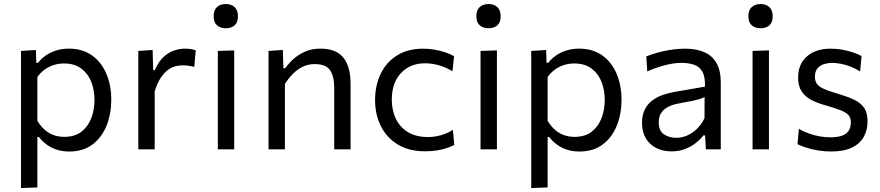

<svg xmlns="http://www.w3.org/2000/svg" viewBox="-20 -753 4439 968"><path d="M85.8 195.1Q85.8 139.8 85.8 87.1Q85.8 34.4 85.8 -26.8V-268.8Q85.8 -324 85.8 -381.4Q85.8 -438.9 85.8 -496.2L161 -501.1L162.9 -436.4H171.7Q186.3 -455.9 209.4 -472.2Q232.4 -488.6 262.2 -498.2Q292 -507.8 327.3 -507.8Q395.3 -507.8 443.2 -474.1Q491 -440.3 516 -381.8Q541 -323.3 541 -249.5Q541 -180 517.7 -120.7Q494.3 -61.3 447.1 -25.2Q400 10.9 329.1 10.9Q295.9 10.9 268 2.3Q240.2 -6.3 217.3 -22.7Q194.3 -39.2 175.8 -62.4H168.4V-23.3Q168.4 35.2 168.4 86Q168.4 136.7 168.4 192ZM304.2 -63Q357.3 -63 391.1 -89.4Q424.8 -115.9 440.6 -158.3Q456.4 -200.7 456.4 -249Q456.4 -299.6 439.7 -341.3Q423 -383 389 -408.1Q354.9 -433.1 302.7 -433.1Q276.3 -433.1 251.5 -425.4Q226.7 -417.6 205.4 -402.3Q184 -387.1 168.4 -364.3V-144Q183.6 -118.7 203.3 -100.6Q223 -82.6 248.1 -72.8Q273.2 -63 304.2 -63Z M677.3 0Q677.3 -55.3 677.3 -106.4Q677.3 -157.6 677.3 -218.8V-268.8Q677.3 -324 677.3 -381.4Q677.3 -438.9 677.3 -496.2L749.5 -501.1L752.2 -399.8H760.5Q780.8 -445.3 807.6 -468.6Q834.4 -491.9 862 -499.9Q889.6 -507.8 912.6 -507.8Q926.5 -507.8 940.5 -505.8Q954.4 -503.8 966.9 -499.3L959.5 -416.3Q943.2 -419.6 929.8 -421.6Q916.4 -423.6 898.8 -423.6Q884.6 -423.6 866.2 -419.4Q847.8 -415.2 828.6 -401.9Q809.3 -388.7 791.5 -362.4Q773.7 -336.2 759.9 -292.4V-215.3Q759.9 -156.8 759.9 -106Q759.9 -55.3 759.9 0Z M1078.2 0Q1078.2 -55.3 1078.2 -106.4Q1078.2 -157.6 1078.2 -218.8V-268.8Q1078.2 -313.3 1078.2 -351.1Q1078.2 -389 1078.2 -424.2Q1078.2 -459.5 1078.2 -496.2L1160.8 -498.9Q1160.8 -462.1 1160.8 -426.4Q1160.8 -390.7 1160.8 -352.4Q1160.8 -314.1 1160.8 -268.8V-218.8Q1160.8 -157.6 1160.8 -106.4Q1160.8 -55.3 1160.8 0ZM1117.9 -610.6Q1090.9 -610.6 1074 -625.5Q1057.1 -640.4 1057.1 -671.7Q1057.1 -701.9 1074 -717.3Q1090.9 -732.7 1118.9 -732.7Q1146.8 -732.7 1163.2 -716.7Q1179.7 -700.8 1179.7 -671.7Q1179.7 -640.4 1163.2 -625.5Q1146.6 -610.6 1117.9 -610.6Z M1333.8 0Q1333.8 -55.3 1333.8 -106.4Q1333.8 -157.6 1333.8 -218.8V-268.8Q1333.8 -324 1333.8 -381.4Q1333.8 -438.9 1333.8 -496.2L1406 -501.1L1408.7 -409.2H1417.7Q1433.6 -431.7 1458.5 -454.5Q1483.4 -477.3 1517.5 -492.5Q1551.7 -507.8 1595.5 -507.8Q1674.7 -507.8 1711.1 -462.4Q1747.5 -417 1747.5 -330.4Q1747.5 -298 1747.5 -273Q1747.5 -248.1 1747.5 -218.8Q1747.5 -159.8 1747.5 -107.5Q1747.5 -55.3 1747.5 0H1665Q1665 -55.3 1665 -107.1Q1665 -159 1665 -215.3V-309.3Q1665 -368.9 1643.8 -399.4Q1622.7 -429.9 1566.9 -429.9Q1533.3 -429.9 1506 -416.4Q1478.6 -402.9 1456.4 -380.3Q1434.2 -357.7 1416.4 -330.2V-215.3Q1416.4 -156.8 1416.4 -106Q1416.4 -55.3 1416.4 0Z M2123.1 9.8Q2042.3 9.8 1986 -24.2Q1929.8 -58.1 1900.4 -116.5Q1871 -174.9 1871 -248.3Q1871 -322.1 1899.2 -380.8Q1927.5 -439.5 1981.7 -473.5Q2036 -507.6 2113.8 -507.6Q2142.9 -507.6 2171.2 -502.6Q2199.5 -497.7 2224.6 -489.3Q2249.6 -480.9 2269.2 -469.9L2261.5 -394.1Q2233.5 -410.2 2208.9 -418.8Q2184.2 -427.5 2162.9 -430.7Q2141.6 -434 2123.6 -434Q2047.3 -434 2001.3 -384.3Q1955.3 -334.7 1955.3 -250.2Q1955.3 -196.8 1975.8 -154.2Q1996.2 -111.6 2036.8 -86.9Q2077.4 -62.1 2138.1 -62.1Q2159.6 -62.1 2180.9 -66Q2202.2 -70 2223 -77.8Q2243.8 -85.7 2263.3 -98.1L2270.5 -22.3Q2254.2 -13.7 2232.2 -6.4Q2210.1 1 2182.7 5.4Q2155.3 9.8 2123.1 9.8Z M2402.7 0Q2402.7 -55.3 2402.7 -106.4Q2402.7 -157.6 2402.7 -218.8V-268.8Q2402.7 -313.3 2402.7 -351.1Q2402.7 -389 2402.7 -424.2Q2402.7 -459.5 2402.7 -496.2L2485.3 -498.9Q2485.3 -462.1 2485.3 -426.4Q2485.3 -390.7 2485.3 -352.4Q2485.3 -314.1 2485.3 -268.8V-218.8Q2485.3 -157.6 2485.3 -106.4Q2485.3 -55.3 2485.3 0ZM2442.4 -610.6Q2415.4 -610.6 2398.5 -625.5Q2381.6 -640.4 2381.6 -671.7Q2381.6 -701.9 2398.5 -717.3Q2415.4 -732.7 2443.4 -732.7Q2471.3 -732.7 2487.7 -716.7Q2504.2 -700.8 2504.2 -671.7Q2504.2 -640.4 2487.7 -625.5Q2471.1 -610.6 2442.4 -610.6Z M2658.3 195.1Q2658.3 139.8 2658.3 87.1Q2658.3 34.4 2658.3 -26.8V-268.8Q2658.3 -324 2658.3 -381.4Q2658.3 -438.9 2658.3 -496.2L2733.5 -501.1L2735.4 -436.4H2744.2Q2758.8 -455.9 2781.9 -472.2Q2804.9 -488.6 2834.7 -498.2Q2864.5 -507.8 2899.8 -507.8Q2967.8 -507.8 3015.7 -474.1Q3063.5 -440.3 3088.5 -381.8Q3113.5 -323.3 3113.5 -249.5Q3113.5 -180 3090.2 -120.7Q3066.8 -61.3 3019.6 -25.2Q2972.5 10.9 2901.6 10.9Q2868.4 10.9 2840.5 2.3Q2812.7 -6.3 2789.8 -22.7Q2766.8 -39.2 2748.3 -62.4H2740.9V-23.3Q2740.9 35.2 2740.9 86Q2740.9 136.7 2740.9 192ZM2876.7 -63Q2929.8 -63 2963.6 -89.4Q2997.3 -115.9 3013.1 -158.3Q3028.9 -200.7 3028.9 -249Q3028.9 -299.6 3012.2 -341.3Q2995.5 -383 2961.5 -408.1Q2927.4 -433.1 2875.2 -433.1Q2848.8 -433.1 2824 -425.4Q2799.2 -417.6 2777.9 -402.3Q2756.5 -387.1 2740.9 -364.3V-144Q2756.1 -118.7 2775.8 -100.6Q2795.5 -82.6 2820.6 -72.8Q2845.7 -63 2876.7 -63Z M3366.1 10.2Q3321.6 10.2 3288 -7.1Q3254.4 -24.3 3235.6 -56.4Q3216.9 -88.6 3216.9 -133.6Q3216.9 -174.1 3231.3 -201.8Q3245.8 -229.6 3269.4 -247.1Q3293 -264.6 3321.5 -274.4Q3350 -284.2 3378.4 -289.1L3534.1 -316.2Q3536 -366.4 3520.6 -392.2Q3505.3 -418.1 3478 -427.1Q3450.7 -436.1 3416.9 -436.1Q3399.9 -436.1 3380.3 -433.7Q3360.8 -431.2 3339.2 -426Q3317.7 -420.7 3293.7 -412.7Q3269.6 -404.6 3243.2 -393.1L3238.4 -468.6Q3256.7 -476 3279.4 -483Q3302 -490 3327.7 -495.6Q3353.4 -501.3 3380.6 -504.4Q3407.7 -507.6 3434.8 -507.6Q3490.5 -507.6 3530.6 -490.1Q3570.8 -472.7 3592.4 -435Q3613.9 -397.3 3613.9 -337.2Q3613.9 -313.8 3613.9 -278.3Q3613.9 -242.8 3613.9 -211V-146.6Q3613.9 -112.7 3613.9 -77.2Q3613.9 -41.8 3613.9 0H3538.9L3534.7 -70.4H3526.3Q3511.1 -50.3 3487.6 -31.9Q3464.2 -13.4 3433.4 -1.6Q3402.6 10.2 3366.1 10.2ZM3390 -58.3Q3416.5 -58.3 3443.1 -69.3Q3469.6 -80.3 3492.7 -102.2Q3515.8 -124.2 3531.9 -157.1L3532.3 -263.9Q3524.3 -259.4 3511.1 -254.9Q3498 -250.5 3471.9 -244.8Q3445.7 -239.1 3398.8 -230.7Q3370.3 -225.5 3348.3 -214.2Q3326.4 -202.8 3313.7 -183.8Q3301 -164.7 3301 -137Q3301 -94 3326.9 -76.1Q3352.7 -58.3 3390 -58.3Z M3774.2 0Q3774.2 -55.3 3774.2 -106.4Q3774.2 -157.6 3774.2 -218.8V-268.8Q3774.2 -313.3 3774.2 -351.1Q3774.2 -389 3774.2 -424.2Q3774.2 -459.5 3774.2 -496.2L3856.8 -498.9Q3856.8 -462.1 3856.8 -426.4Q3856.8 -390.7 3856.8 -352.4Q3856.8 -314.1 3856.8 -268.8V-218.8Q3856.8 -157.6 3856.8 -106.4Q3856.8 -55.3 3856.8 0ZM3813.9 -610.6Q3786.9 -610.6 3770 -625.5Q3753.1 -640.4 3753.1 -671.7Q3753.1 -701.9 3770 -717.3Q3786.9 -732.7 3814.9 -732.7Q3842.8 -732.7 3859.2 -716.7Q3875.7 -700.8 3875.7 -671.7Q3875.7 -640.4 3859.2 -625.5Q3842.6 -610.6 3813.9 -610.6Z M4170 10.8Q4138.9 10.8 4107.8 6Q4076.7 1.2 4049.2 -7.2Q4021.6 -15.6 4000.8 -26.2L4007.6 -103.3Q4030.3 -90.3 4056.6 -80.6Q4082.8 -71 4111.1 -65.8Q4139.4 -60.7 4168.2 -60.7Q4195.7 -60.7 4218.9 -66.9Q4242 -73.1 4255.9 -89.8Q4269.7 -106.5 4269.7 -138.4Q4269.7 -159.4 4257.6 -172.9Q4245.5 -186.4 4217.3 -197.4Q4189.2 -208.4 4140.9 -222.1Q4101.5 -233.1 4070.5 -249.1Q4039.6 -265.2 4021.7 -292Q4003.9 -318.8 4003.9 -362.4Q4003.9 -429.9 4048.3 -468.7Q4092.7 -507.6 4167.6 -507.6Q4198.4 -507.6 4227.4 -502.3Q4256.4 -497.1 4281.1 -488.6Q4305.7 -480.2 4323.5 -470.4L4316.5 -392.9Q4292.5 -408.2 4266.9 -417.8Q4241.3 -427.3 4217.8 -431.7Q4194.4 -436.1 4176.6 -436.1Q4156.1 -436.1 4135.9 -430.3Q4115.6 -424.5 4102.1 -409.2Q4088.6 -393.9 4088.6 -365.6Q4088.6 -345.2 4098.1 -331.2Q4107.6 -317.2 4131 -306.1Q4154.4 -294.9 4196.1 -282.9Q4245.4 -268.6 4280.8 -252.9Q4316.2 -237.2 4335.1 -211.5Q4353.9 -185.8 4353.9 -140.8Q4353.9 -97.5 4334.9 -63.2Q4315.9 -28.9 4275.5 -9.1Q4235 10.8 4170 10.8Z"/></svg>

Font: Commissioner Thin
Style: Regular
Weight: 100
Designer: Kostas Bartsokas
Foundry: Kostas Bartsokas
Version: Version 1.001;gftools[0.9.23]